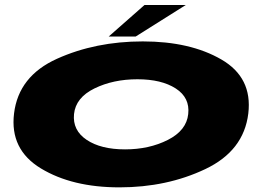

<svg xmlns="http://www.w3.org/2000/svg" viewBox="-20 -762 1102 786"><path d="M469 5Q275.5 5 147.5 -72.5Q19.5 -150 37.5 -297.5Q56 -450.5 213.5 -521.5Q371 -592.5 564.5 -592.5Q758.5 -592.5 886.2 -518.5Q1014 -444.5 996.5 -297.5Q978 -144.5 820.5 -69.8Q663 5 469 5ZM492 -150.5Q590.5 -150.5 667 -189.2Q743.5 -228 750.5 -295Q758 -362 699.5 -399.8Q641 -437.5 542.5 -437.5Q443.5 -437.5 366.8 -400Q290 -362.5 283 -295Q276.5 -228.5 334.8 -189.5Q393 -150.5 492 -150.5ZM425 -612.5 571.5 -741.5H740.5L535.5 -612.5Z"/></svg>

Font: Anybody UltraExpanded ExtraBold
Style: Italic
Weight: 800
Width: 9
Italic angle: -10°
Designer: Tyler Finck
Foundry: Etcetera Type Company
Version: Version 1.010; ttfautohint (v1.8.3) -l 8 -r 50 -G 200 -x 14 